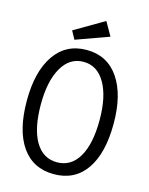

<svg xmlns="http://www.w3.org/2000/svg" viewBox="-120 -867 740 953"><g transform="rotate(15 250.0 -390.0)"><path d="M27 -308Q27 -457 85.5 -542Q144 -627 250 -627Q356 -627 414.5 -542Q473 -457 473 -308Q473 -155 415 -72Q357 11 250 11Q143 11 85 -72Q27 -155 27 -308ZM401 -308Q401 -427 361 -496.5Q321 -566 250 -566Q179 -566 139 -496.5Q99 -427 99 -308Q99 -184 138.5 -117Q178 -50 250 -50Q322 -50 361.5 -117Q401 -184 401 -308ZM154 -702 306 -791 346 -721 177 -660Z"/></g></svg>

Font: Vazir Code
Style: Code
Weight: 400
Foundry: DejaVu fonts team - Redesigned by Saber Rastikerdar
Version: Version 1.1.2